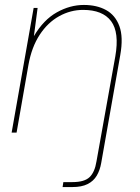

<svg xmlns="http://www.w3.org/2000/svg" viewBox="-20 -536 565 776"><path d="M27 0 116 -504H132L117 -390Q156 -456 209.5 -486Q263 -516 319 -516Q371 -516 408.5 -495.5Q446 -475 462.5 -430.5Q479 -386 466 -313L389 123Q384 152 371 174Q358 196 334 208Q310 220 273 220H233L236 200H273Q321 200 342 180Q363 160 370 116L446 -308Q463 -405 429 -450.5Q395 -496 316 -496Q265 -496 219 -470.5Q173 -445 140.5 -395.5Q108 -346 95 -274L47 0Z"/></svg>

Font: DM Sans Thin
Style: Italic
Weight: 250
Italic angle: -10°
Designer: Colophon Foundry, Jonny Pinhorn
Foundry: Colophon Foundry
Version: Version 4.004;gftools[0.9.30]